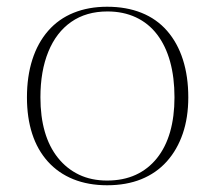

<svg xmlns="http://www.w3.org/2000/svg" viewBox="-20 -535 638 570"><path d="M298 -515Q355 -515 400 -497Q445 -479 476 -443.5Q507 -408 523 -358Q539 -308 539 -246Q539 -186 522.5 -138Q506 -90 475 -55.5Q444 -21 399.5 -3Q355 15 298 15Q242 15 197.5 -3Q153 -21 122 -55.5Q91 -90 75.5 -138Q60 -186 60 -246Q60 -308 76 -358Q92 -408 123 -443.5Q154 -479 198.5 -497Q243 -515 298 -515ZM299 -501Q236 -501 191.5 -470Q147 -439 123.5 -381.5Q100 -324 100 -246Q100 -189 113 -144Q126 -99 152 -66.5Q178 -34 214.5 -16.5Q251 1 298 1Q346 1 383 -16Q420 -33 446 -65.5Q472 -98 485 -143.5Q498 -189 498 -246Q498 -305 485 -352Q472 -399 446.5 -432.5Q421 -466 383.5 -483.5Q346 -501 299 -501Z"/></svg>

Font: Kalnia Thin ExtraLight
Style: Regular
Weight: 250
Version: Version 1.105